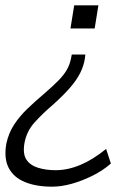

<svg xmlns="http://www.w3.org/2000/svg" viewBox="-55 -514 516 722"><path d="M141 188Q81 188 38.5 170.5Q-4 153 -22.5 117Q-41 81 -31 25Q-22 -15 -1.5 -46Q19 -77 47.5 -104.5Q76 -132 108 -159Q144 -190 164.5 -211Q185 -232 196 -251Q207 -270 212 -294L215 -309H266L264 -293Q260 -267 247 -240.5Q234 -214 209 -185Q184 -156 145 -121Q104 -86 74.5 -53Q45 -20 37 24Q30 65 44.5 86.5Q59 108 88.5 117Q118 126 154 126Q200 126 247.5 106Q295 86 344 46L362 101Q331 128 292.5 147Q254 166 215 177Q176 188 141 188ZM210 -407 224 -494H315L301 -407Z"/></svg>

Font: Nunito Sans 7pt SemiCondensed Light
Style: Italic
Weight: 300
Width: 4
Italic angle: -9°
Designer: Vernon Adams
Foundry: Vernon Adams
Version: Version 3.101;gftools[0.9.27]